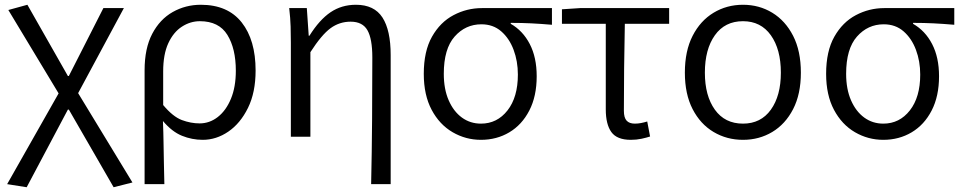

<svg xmlns="http://www.w3.org/2000/svg" viewBox="-20 -574 4039 806"><path d="M92 212 10 199 226 -182 15 -532 95 -554 265 -255H269L414 -540H500L308 -183L536 192L457 212L269 -114H265Z M587 199V-279Q587 -371 619 -432Q651 -493 705 -523.5Q759 -554 823 -554Q936 -554 994.5 -480Q1053 -406 1053 -278Q1053 -186 1021 -121Q989 -56 938.5 -21.5Q888 13 831 13Q786 13 744 -4Q702 -21 664 -66Q666 -17 666.5 25Q667 67 668 108.5Q669 150 670 199ZM818 -56Q860 -56 894.5 -83Q929 -110 949.5 -159.5Q970 -209 970 -277Q970 -370 934.5 -427.5Q899 -485 819 -485Q779 -485 743.5 -462Q708 -439 686.5 -392.5Q665 -346 665 -274V-133Q706 -84 743.5 -70Q781 -56 818 -56Z M1538 199Q1541 66 1542 -73Q1543 -212 1543 -333Q1543 -411 1522.5 -447Q1502 -483 1452 -483Q1405 -483 1367.5 -455.5Q1330 -428 1283 -355V0H1201V-395Q1201 -427 1200 -462.5Q1199 -498 1194 -540H1268L1276 -424H1279Q1321 -491 1367.5 -522.5Q1414 -554 1474 -554Q1551 -554 1585.5 -500.5Q1620 -447 1620 -343V199Z M1999 13Q1935 13 1880 -19Q1825 -51 1792 -113Q1759 -175 1759 -264Q1759 -359 1793.5 -420Q1828 -481 1884 -510.5Q1940 -540 2003 -540H2297V-470Q2251 -474 2210 -476Q2169 -478 2124 -478V-474Q2175 -445 2204 -389Q2233 -333 2233 -254Q2233 -170 2202 -110Q2171 -50 2118 -18.5Q2065 13 1999 13ZM1999 -55Q2067 -55 2110.5 -110.5Q2154 -166 2154 -261Q2154 -317 2136 -365Q2118 -413 2084 -442.5Q2050 -472 2001 -472Q1934 -472 1888.5 -420.5Q1843 -369 1843 -264Q1843 -200 1863.5 -153Q1884 -106 1919 -80.5Q1954 -55 1999 -55Z M2628 13Q2570 13 2546.5 -19.5Q2523 -52 2523 -115V-474H2339V-535L2415 -540H2789V-474H2603Q2601 -380 2600 -287.5Q2599 -195 2599 -109Q2599 -80 2610.5 -67.5Q2622 -55 2645 -55Q2658 -55 2671 -57.5Q2684 -60 2697 -64L2709 -1Q2694 4 2673 8.5Q2652 13 2628 13Z M3099 13Q3031 13 2975.5 -20Q2920 -53 2887.5 -116Q2855 -179 2855 -269Q2855 -360 2887.5 -423.5Q2920 -487 2975.5 -520.5Q3031 -554 3099 -554Q3167 -554 3222 -520.5Q3277 -487 3309.5 -423.5Q3342 -360 3342 -269Q3342 -179 3309.5 -116Q3277 -53 3222 -20Q3167 13 3099 13ZM3099 -55Q3174 -55 3216 -113.5Q3258 -172 3258 -269Q3258 -367 3216 -426Q3174 -485 3099 -485Q3023 -485 2981 -426Q2939 -367 2939 -269Q2939 -172 2981 -113.5Q3023 -55 3099 -55Z M3688 13Q3624 13 3569 -19Q3514 -51 3481 -113Q3448 -175 3448 -264Q3448 -359 3482.5 -420Q3517 -481 3573 -510.5Q3629 -540 3692 -540H3986V-470Q3940 -474 3899 -476Q3858 -478 3813 -478V-474Q3864 -445 3893 -389Q3922 -333 3922 -254Q3922 -170 3891 -110Q3860 -50 3807 -18.5Q3754 13 3688 13ZM3688 -55Q3756 -55 3799.5 -110.5Q3843 -166 3843 -261Q3843 -317 3825 -365Q3807 -413 3773 -442.5Q3739 -472 3690 -472Q3623 -472 3577.5 -420.5Q3532 -369 3532 -264Q3532 -200 3552.5 -153Q3573 -106 3608 -80.5Q3643 -55 3688 -55Z"/></svg>

Font: Source Han Sans SC Normal
Style: Regular
Weight: 350
Designer: Ryoko NISHIZUKA 西塚涼子 (kana, bopomofo & ideographs); Paul D. Hunt (Latin, Greek & Cyrillic); Sandoll Communications 산돌커뮤니
Foundry: Adobe
Version: Version 2.004;hotconv 1.0.118;makeotfexe 2.5.65603